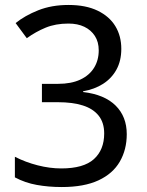

<svg xmlns="http://www.w3.org/2000/svg" viewBox="-20 -744 591 774"><path d="M229 10Q176 10 128.5 1.5Q81 -7 40 -29V-112Q83 -90 132 -77.5Q181 -65 227 -65Q317 -65 358.5 -102.5Q400 -140 400 -206Q400 -250 377.5 -278Q355 -306 313.5 -319Q272 -332 214 -332H149V-406H214Q267 -406 303.5 -423Q340 -440 359 -470.5Q378 -501 378 -541Q378 -575 362.5 -599Q347 -623 320 -636Q293 -649 256 -649Q204 -649 164 -632.5Q124 -616 88 -590L43 -651Q80 -681 134 -702.5Q188 -724 256 -724Q326 -724 373.5 -701Q421 -678 445 -638.5Q469 -599 469 -547Q469 -499 449.5 -463.5Q430 -428 395.5 -406Q361 -384 315 -376V-373Q401 -363 446 -318.5Q491 -274 491 -203Q491 -141 463 -92.5Q435 -44 377 -17Q319 10 229 10Z"/></svg>

Font: ltelugu05
Style: Book
Weight: 400
Designer: Jelle Bosma - Monotype Design Team
Foundry: Monotype Imaging Inc.
Version: Version 2.003